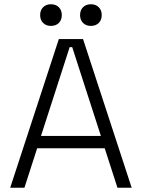

<svg xmlns="http://www.w3.org/2000/svg" viewBox="-20 -884 668 904"><path d="M308 -662 173 -244H455L320 -662ZM95 0H28L257 -700H371L600 0H533L473 -186H155ZM408 -762Q385 -762 371 -776Q357 -790 357 -813Q357 -836 371 -850Q385 -864 408 -864Q431 -864 445 -850Q459 -836 459 -813Q459 -790 445 -776Q431 -762 408 -762ZM220 -762Q197 -762 183 -776Q169 -790 169 -813Q169 -836 183 -850Q197 -864 220 -864Q243 -864 257 -850Q271 -836 271 -813Q271 -790 257 -776Q243 -762 220 -762Z"/></svg>

Font: Space Grotesk Light
Style: Regular
Weight: 300
Designer: Florian Karsten
Foundry: Florian Karsten
Version: Version 2.000